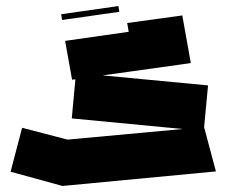

<svg xmlns="http://www.w3.org/2000/svg" viewBox="-20 -614 748 634"><path d="M187 0H186L15 -47L53 -192L203 -153L583 -188L217 -223L229 -352L218 -351L195 -479L405 -509L400 -538L582 -563L610 -406L605 -405L319 -365L667 -332L654 -194L693 -48ZM185 -548 182 -567 371 -594 374 -575Z"/></svg>

Font: Blaka
Style: Regular
Weight: 400
Designer: Mohamed Gaber
Foundry: Kief Type Foundry
Version: Version 1.003; ttfautohint (v1.8.4.7-5d5b)